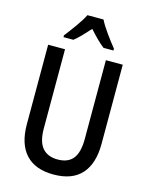

<svg xmlns="http://www.w3.org/2000/svg" viewBox="-137 -1025 870 1121"><g transform="rotate(15 297.5 -465.0)"><path d="M523 -235Q523 -116 466.5 -53Q410 10 297 10Q187 10 129.5 -52Q72 -114 72 -234V-714H174V-236Q174 -155 206 -118Q238 -81 298 -81Q361 -81 391 -119Q421 -157 421 -237V-714H523ZM346 -940Q363 -906 393 -864.5Q423 -823 449 -791V-780H389Q367 -797 344 -820Q321 -843 297 -870Q273 -843 250 -819.5Q227 -796 207 -780H147V-791Q173 -824 203 -866Q233 -908 249 -940Z"/></g></svg>

Font: Noto Sans Arabic UI Cn Md
Style: Regular
Weight: 500
Width: 3
Designer: Monotype Design Team, Nadine Chahine and Nizar Qandah
Foundry: Monotype Imaging Inc.
Version: Version 2.010; ttfautohint (v1.8.4.7-5d5b)